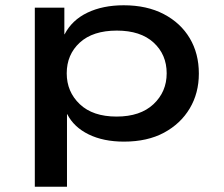

<svg xmlns="http://www.w3.org/2000/svg" viewBox="-20 -528 849 728"><path d="M112 180V-499H224V-398H225Q253 -452 311.5 -480Q370 -508 449 -508Q537 -508 601 -474.5Q665 -441 699.5 -383Q734 -325 734 -249Q734 -175 699.5 -117Q665 -59 602 -25Q539 9 450 9Q372 9 316 -18.5Q260 -46 235 -95H234V180ZM422 -86Q512 -86 562 -133Q612 -180 612 -250Q612 -321 562.5 -366.5Q513 -412 423 -412Q332 -412 282.5 -366.5Q233 -321 233 -250Q233 -180 282.5 -133Q332 -86 422 -86Z"/></svg>

Font: Nunito Sans 7pt Expanded SemiBold
Style: Regular
Weight: 600
Width: 7
Designer: Vernon Adams
Foundry: Vernon Adams
Version: Version 3.101;gftools[0.9.27]